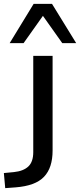

<svg xmlns="http://www.w3.org/2000/svg" viewBox="-85 -780 414 993"><path d="M-58 193 -65 115 -13 110Q36 105 61.5 81Q87 57 87 7V-491H187V-1Q187 43 176 77Q165 111 142.5 134.5Q120 158 83.5 171.5Q47 185 -4 189ZM-35 -557 89 -760H184L309 -557H237L137 -698L37 -557Z"/></svg>

Font: Nunito Sans 10pt SemiExpanded Medium
Style: Regular
Weight: 500
Width: 6
Designer: Vernon Adams
Foundry: Vernon Adams
Version: Version 3.101;gftools[0.9.27]